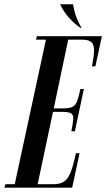

<svg xmlns="http://www.w3.org/2000/svg" viewBox="-83 -866 490 886"><path d="M-62.8 0 -57.8 -16H-15L129 -683H83.2L87.2 -699H387.2L357.2 -560H341.2Q351 -608 351 -634.5Q351 -661 337.9 -672Q324.8 -683 295.5 -683H231.8L165 -365.8H207.8Q237 -365.8 251.2 -372.8Q265.5 -379.8 272.9 -399Q280.2 -418.2 288 -455.2H304L262.5 -260.2H246.2Q254 -298 255.2 -316.9Q256.5 -335.8 245 -342.8Q233.5 -349.8 204.2 -349.8H161.5L90.8 -16H163.5Q192.8 -16 211.2 -27.2Q229.8 -38.5 242.5 -69.8Q255.2 -101 267.2 -159H284.2L250 0ZM288.2 -737.5H293.2Q275 -769 266.8 -793.6Q258.5 -818.2 254 -846.2H194.5Q210.5 -812 234.9 -784.6Q259.2 -757.2 288.2 -737.5Z"/></svg>

Font: Emberly Black
Style: Italic
Weight: 900
Italic angle: -12°
Designer: Rajesh Rajput
Foundry: Rajesh Rajput
Version: Version 1.000